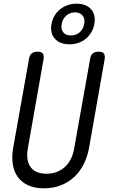

<svg xmlns="http://www.w3.org/2000/svg" viewBox="-20 -1010 640 1040"><path d="M137 -690Q140 -711 151.5 -720.5Q163 -730 183 -730Q204 -730 211.5 -720.5Q219 -711 216 -690L131 -207Q125 -176 128.5 -151Q132 -126 144 -107.5Q156 -89 178 -79Q200 -69 232 -69Q264 -69 289.5 -79.5Q315 -90 334 -108Q353 -126 365 -151.5Q377 -177 382 -207L468 -690Q471 -711 482.5 -720.5Q494 -730 515 -730Q535 -730 542.5 -720.5Q550 -711 547 -690L462 -207Q453 -159 432.5 -119Q412 -79 381 -50.5Q350 -22 309 -6Q268 10 218 10Q168 10 133 -6Q98 -22 77 -50.5Q56 -79 49.5 -119.5Q43 -160 51 -207ZM356 -770Q304 -770 277 -800.5Q250 -831 259 -880Q268 -929 305.5 -959.5Q343 -990 395 -990Q447 -990 473.5 -959.5Q500 -929 491 -880Q482 -831 445 -800.5Q408 -770 356 -770ZM364 -818Q392 -818 411.5 -835Q431 -852 436 -880Q441 -908 427.5 -925.5Q414 -943 386 -943Q359 -943 339 -925.5Q319 -908 314 -880Q309 -852 322.5 -835Q336 -818 364 -818Z"/></svg>

Font: Maple Mono NL Light
Style: Italic
Weight: 300
Italic angle: -10°
Monospace: yes
Designer: subframe7536
Version: Version 7.000